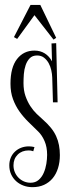

<svg xmlns="http://www.w3.org/2000/svg" viewBox="-20 -774 287 786"><path d="M215.8 -355H196.8L193.8 -457Q193.4 -470.7 189.9 -486.6Q186.5 -502.4 179 -515.9Q171.4 -529.3 159.9 -538.1Q148.4 -546.9 131.8 -546.9Q112.8 -546.9 101.8 -535.6Q90.8 -524.4 85 -507.3Q79.1 -490.2 77.6 -470.5Q76.2 -450.7 76.2 -434.1Q76.2 -404.3 84.2 -381.1Q92.3 -357.9 104.2 -339.6Q116.2 -321.3 130.1 -307.9Q144 -294.4 155.8 -284.2Q174.8 -267.6 188.2 -251Q201.7 -234.4 209.7 -216.8Q217.8 -199.2 221.4 -179.9Q225.1 -160.6 225.1 -139.2Q225.1 -109.9 217.5 -85.7Q210 -61.5 195.6 -44.2Q181.2 -26.9 160.4 -17.3Q139.6 -7.8 112.8 -7.8Q93.3 -7.8 76.2 -14.2Q59.1 -20.5 46.1 -32.2Q33.2 -43.9 25.6 -60.3Q18.1 -76.7 18.1 -97.2Q18.1 -114.3 24.2 -128.7Q30.3 -143.1 41.3 -153.3Q52.2 -163.6 66.7 -169.2Q81.1 -174.8 98.1 -174.8Q109.9 -174.8 121.1 -171.9L116.2 -154.8Q111.3 -156.7 106.4 -157.5Q101.6 -158.2 97.2 -158.2Q69.8 -158.2 52.5 -141.1Q35.2 -124 35.2 -97.2Q35.2 -82.5 40.5 -69.6Q45.9 -56.6 55.4 -46.9Q64.9 -37.1 77.6 -31.5Q90.3 -25.9 105 -25.9Q125 -25.9 138.2 -37.4Q151.4 -48.8 158.9 -66.2Q166.5 -83.5 169.7 -103.3Q172.9 -123 172.9 -140.1Q172.9 -172.4 162.4 -196.5Q151.9 -220.7 136.2 -235.8Q116.7 -254.9 96.4 -274.7Q76.2 -294.4 59.8 -317.4Q43.5 -340.3 33.2 -368.2Q22.9 -396 22.9 -431.2Q22.9 -498 49.8 -532.5Q76.7 -566.9 121.1 -566.9Q145 -566.9 163.3 -555.4Q181.6 -543.9 192.9 -522.9L190.9 -596.2L210 -597.2ZM210 -619.1 199.2 -611.8 121.1 -711.9 50.3 -614.7 37.1 -622.1 105 -753.9H145Z"/></svg>

Font: Bigelow Rules
Style: Regular
Weight: 400
Designer: Astigmatic (AOETI)
Foundry: Astigmatic (AOETI)
Version: Version 1.001